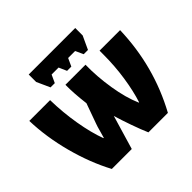

<svg xmlns="http://www.w3.org/2000/svg" viewBox="-178 -951 1150 1150"><g transform="rotate(-45 397.0 -376.0)"><path d="M630 0H465Q447 -41 424.5 -104.5Q402 -168 388 -216L324 0H155Q91 -120 52 -266.5Q13 -413 9 -553H185Q187 -447 204.5 -344Q222 -241 250 -166H253Q252 -163 264 -205Q275 -246 280 -258L326 -386Q314 -482 315 -553H485Q483 -455 500 -349Q517 -243 550 -167H553Q576 -238 590 -330.5Q604 -423 604 -521V-553H778Q769 -255 630 0ZM597 -689 558 -605H522L499 -655H440L417 -605H381L359 -655H300L277 -605H241L203 -689V-752H597Z"/></g></svg>

Font: Noto Sans Display Black Narrow
Style: Regular
Weight: 900
Width: 4
Designer: Monotype Design team
Foundry: Monotype Imaging Inc.
Version: Version 1.000